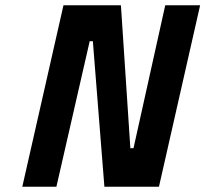

<svg xmlns="http://www.w3.org/2000/svg" viewBox="-20 -712 783 732"><path d="M195 0 322 -555H334L378 0H586L743 -692H610L489 -147H477L441 -692H222L65 0Z"/></svg>

Font: RazerF5
Style: Bold Italic
Weight: 700
Foundry: Razer Inc.
Version: Version 2